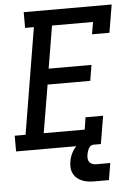

<svg xmlns="http://www.w3.org/2000/svg" viewBox="-62 -781 723 1022"><g transform="rotate(-5 299.5 -270.0)"><path d="M-1 0V-84H57L151 -651H104V-735H574L549 -586H456L467 -651H248L210 -424H439L425 -340H197L154 -84H373L383 -149H477L452 0ZM478 195H403Q386 195 369 193Q352 191 337 185Q322 179 309.5 169Q297 159 289.5 144.5Q282 130 280.5 113Q279 96 282 79Q286 55 297 33Q308 11 327 -5.5Q346 -22 370 -28.5Q394 -35 417 -35L411 0Q403 0 396 6Q389 12 385.5 19.5Q382 27 379.5 34.5Q377 42 376 50Q374 61 375 71.5Q376 82 382 90Q388 98 398 101.5Q408 105 418 105H493Z"/></g></svg>

Font: Iosevka Slab Medium Extended
Style: Italic
Weight: 500
Width: 7
Italic angle: -9°
Monospace: yes
Designer: Belleve Invis
Foundry: Belleve Invis
Version: Version 11.1.0; ttfautohint (v1.8.3)